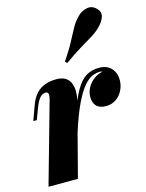

<svg xmlns="http://www.w3.org/2000/svg" viewBox="-126 -926 765 1003"><g transform="rotate(-15 256.5 -425.0)"><path d="M168 0H9L131 -433Q138 -458 135.5 -468.5Q133 -479 121 -479Q104 -479 90 -463.5Q76 -448 61 -408L40 -352H21L49 -429Q63 -468 84 -490.5Q105 -513 133 -522.5Q161 -532 192 -532Q225 -532 243.5 -519.5Q262 -507 269.5 -486Q277 -465 276.5 -440.5Q276 -416 270 -392ZM424 -511Q404 -511 382 -502Q360 -493 336 -465Q312 -437 285.5 -382.5Q259 -328 230 -237.5Q201 -147 170 -12L192 -150Q223 -263 248.5 -336.5Q274 -410 299.5 -453.5Q325 -497 355 -514.5Q385 -532 424 -532Q467 -532 490 -506.5Q513 -481 513 -443Q513 -413 499.5 -386.5Q486 -360 462.5 -344.5Q439 -329 409 -329Q376 -329 358.5 -346Q341 -363 341 -396Q341 -423 354 -446.5Q367 -470 389 -486.5Q411 -503 437 -508Q434 -509 431 -510Q428 -511 424 -511ZM261 -609Q297 -662 317.5 -701.5Q338 -741 354.5 -770.5Q371 -800 394 -822Q413 -842 442.5 -848.5Q472 -855 494 -832Q515 -813 508.5 -788Q502 -763 478 -739Q458 -718 429 -700Q400 -682 360.5 -658.5Q321 -635 271 -599Z"/></g></svg>

Font: Playfair Display ExtraBold
Style: Italic
Weight: 800
Italic angle: -14°
Designer: Claus Eggers Sørensen
Foundry: Claus Eggers Sørensen
Version: Version 1.203